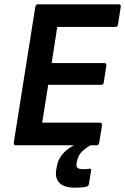

<svg xmlns="http://www.w3.org/2000/svg" viewBox="-20 -675 581 892"><path d="M54 0Q43 0 44 -12L144 -643Q146 -655 157 -655H531Q543 -655 541 -643L528 -561Q527 -550 517 -550H246L220 -382H464Q476 -382 474 -370L462 -293Q461 -281 451 -281H204L176 -105H443Q455 -105 454 -94L441 -12Q439 0 429 0ZM329 197Q278 197 256.5 175Q235 153 241 115L244 99Q251 55 288 23.5Q325 -8 394 -26L412 -7Q375 14 358.5 31.5Q342 49 338 73L336 82Q333 99 340.5 105Q348 111 367 111Q375 111 380.5 110.5Q386 110 393 109Q406 107 403 119L393 180Q392 189 382 192Q369 195 356.5 196Q344 197 329 197Z"/></svg>

Font: Sofia Sans
Style: Bold Italic
Weight: 700
Italic angle: -9°
Designer: Botio Nikoltchev, Ani Petrova
Foundry: lettersoup
Version: Version 4.101; ttfautohint (v1.8.4.7-5d5b)